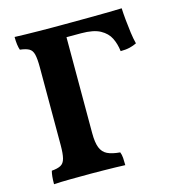

<svg xmlns="http://www.w3.org/2000/svg" viewBox="-103 -768 791 859"><g transform="rotate(-15 292.5 -338.0)"><path d="M42 3Q42 -18 43.5 -32.5Q45 -47 48 -58Q75 -60 90 -68Q105 -76 110.5 -97.5Q116 -119 116 -158V-519Q116 -558 111 -578.5Q106 -599 91.5 -607Q77 -615 50 -618Q46 -629 44 -644.5Q42 -660 42 -679Q63 -678 91.5 -677.5Q120 -677 152 -676.5Q184 -676 214 -676Q244 -676 266 -676V-173Q266 -130 275.5 -106Q285 -82 306.5 -71.5Q328 -61 365 -58Q370 -46 371 -30Q372 -14 372 3Q355 2 328 1.5Q301 1 271 0.5Q241 0 213 0Q168 0 119 0.5Q70 1 42 3ZM484 -495Q480 -529 466.5 -556.5Q453 -584 422 -601Q391 -618 334 -618H231L259 -676Q336 -676 389.5 -676.5Q443 -677 479 -677.5Q515 -678 538 -679Q539 -655 542 -624Q545 -593 549 -563.5Q553 -534 559 -511Q545 -504 527 -499.5Q509 -495 484 -495Z"/></g></svg>

Font: Vollkorn
Style: Bold
Weight: 700
Designer: Friedrich Althausen
Foundry: Friedrich Althausen
Version: Version 5.000